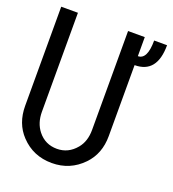

<svg xmlns="http://www.w3.org/2000/svg" viewBox="-135 -835 856 949"><g transform="rotate(20 293.0 -361.0)"><path d="M24.4 -732.4H112.3V-211.9Q112.3 -152.8 144 -112.8Q182.1 -64.9 244.1 -64.9Q303.7 -64.9 344.2 -113.8Q376 -151.9 376 -211.9V-732.4H463.9V-632.3Q513.2 -632.3 513.2 -732.4H581.1Q581.1 -585 463.9 -585V-211.9Q463.9 -118.7 405.8 -58.6Q339.8 9.8 244.1 9.8Q146 9.8 81.1 -59.1Q24.4 -118.7 24.4 -211.9Z"/></g></svg>

Font: Consola Mono
Style: Book
Weight: 400
Monospace: yes
Version: Version 2.001